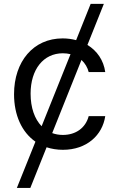

<svg xmlns="http://www.w3.org/2000/svg" viewBox="-20 -747 598 972"><path d="M505.7 -727.3H438.9L365.4 -543.7C344.1 -549.4 321 -552.6 296.9 -552.6C149.1 -552.6 51.1 -436.1 51.1 -269.9C51.1 -164.4 90.2 -77.8 159.4 -29.8L65.3 204.5H133.5L215.9 -1.4C240.8 6.7 268.5 11.4 298.3 11.4C419 11.4 498.6 -62.5 512.8 -159.1H429C413.4 -99.4 363.6 -63.9 298.3 -63.9C278.8 -63.9 261 -67.1 244.3 -73.2L392.4 -443.5C410.9 -426.5 423.3 -404.8 429 -382.1H512.8C504.6 -441.8 471.6 -489.7 422.6 -519.5ZM134.9 -272.7C134.9 -396.3 200.3 -477.3 298.3 -477.3C312.1 -477.3 324.9 -475.5 337 -472.7L190.7 -108C155.2 -144.5 134.9 -201.7 134.9 -272.7Z"/></svg>

Font: Margiela Sans
Style: Regular
Weight: 400
Designer: Stefan Endress, Andreas Faust
Version: Version 1.100;FEAKit 1.0